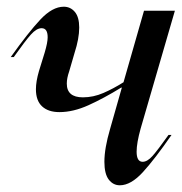

<svg xmlns="http://www.w3.org/2000/svg" viewBox="-20 -540 543 572"><path d="M170 -520Q190 -520 203 -504.5Q216 -489 216 -458Q216 -425 202 -382L186 -327Q179 -307 179 -291Q179 -250 227 -250Q258 -250 288 -263Q318 -276 348 -295L409 -508H501L399 -157Q387 -114 387 -88Q387 -58 405 -58Q419 -58 434.5 -75.5Q450 -93 482 -138H491Q442 -67 406 -27.5Q370 12 337 12Q317 12 304 -5Q291 -22 291 -58Q291 -98 308 -156L343 -279H341Q289 -247 243.5 -226.5Q198 -206 157 -206Q124 -206 105.5 -223Q87 -240 87 -274Q87 -297 96 -328L113 -383Q122 -413 122 -429Q122 -456 104 -456Q89 -456 72 -437Q55 -418 21 -370H12Q64 -443 100 -481.5Q136 -520 170 -520Z"/></svg>

Font: Nyght Serif Italic
Style: Regular
Weight: 400
Italic angle: -16°
Designer: Maksym Kobuzan
Version: Version 0.410